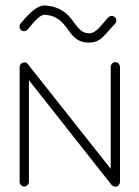

<svg xmlns="http://www.w3.org/2000/svg" viewBox="-20 -684 509 704"><path d="M142.9 -663.8C111.2 -663.8 77 -623.4 55.3 -597.5C49.3 -590.3 50.3 -579.5 57.6 -573.5C64.8 -567.6 75.5 -568.6 81.5 -575.8C97.1 -594.5 123.5 -629.8 142.9 -629.8C143.1 -629.8 144 -629.8 144.3 -629.8C239 -623.5 220.5 -526 308 -528C351.7 -529.1 361.2 -555.2 401.8 -596.8C408.3 -603.5 408.2 -614.2 401.5 -620.8C394.8 -627.3 384 -627.2 377.4 -620.5C353.4 -595.9 334.6 -562.6 308 -562C246.1 -560.7 256.9 -656.4 145.4 -663.8C144.9 -663.8 143.4 -663.8 142.9 -663.8ZM403 -456C393 -456 386 -448 386 -438V-65L82 -449C78 -455 70 -457 63 -454C57 -452 52 -446 52 -438V-17C52 -8 60 0 69 0C78 0 86 -8 86 -17V-390L389 -6C394 -1 401 2 408 0C415 -2 420 -10 420 -17V-438C420 -443 418 -447 415 -451C412 -454 407 -456 403 -456Z"/></svg>

Font: LetsTrace
Style: basic
Weight: 500
Version: Version 002.000